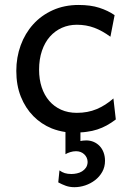

<svg xmlns="http://www.w3.org/2000/svg" viewBox="-20 -528 538 782"><path d="M451.7 -41.5Q433.1 -27.3 414.8 -17.3Q396.5 -7.3 376.5 -0.7Q356.4 5.9 333.5 8.8Q321.3 10.7 307.6 11.2V46.4Q312.5 45.4 317.6 44.7Q322.8 43.9 331.1 43.9Q347.7 43.9 361.8 50Q376 56.2 386.2 67.1Q396.5 78.1 402.1 93.5Q407.7 108.9 407.7 127Q407.7 151.9 396.5 171.9Q385.3 191.9 367.2 205.8Q349.1 219.7 327.1 227.1Q305.2 234.4 283.2 234.4Q264.2 234.4 248.3 228.8Q232.4 223.1 217.3 214.8L222.2 166Q232.9 173.8 244.1 177.2Q255.4 180.7 271 180.7Q281.7 180.7 293.2 178.2Q304.7 175.8 314.2 169.9Q323.7 164.1 330.1 154.8Q336.4 145.5 336.9 131.8Q336.4 112.8 323 100.3Q309.6 87.9 289.6 87.9Q277.8 87.9 266.1 91.6Q254.4 95.2 246.6 100.1V9.8Q217.3 5.4 190.9 -4.9Q147.9 -22.5 115.7 -55.2Q83.5 -87.9 64.9 -134.3Q46.4 -180.7 46.4 -239.3Q46.4 -294.4 64.2 -343.3Q82 -392.1 115 -428.7Q147.9 -465.3 195.1 -486.6Q242.2 -507.8 300.3 -507.8Q349.1 -507.8 384.5 -496.3Q419.9 -484.9 446.8 -466.3L429.7 -378.4Q396.5 -402.8 363.8 -415Q331.1 -427.2 293 -427.2Q260.3 -427.2 232.2 -414.8Q204.1 -402.3 183.3 -378.9Q162.6 -355.5 150.9 -321.3Q139.2 -287.1 139.2 -244.1Q139.2 -204.6 149.9 -172.4Q160.6 -140.1 180.7 -116.9Q200.7 -93.8 229 -81.1Q257.3 -68.4 293 -68.4Q337.4 -68.4 373.5 -83.5Q409.7 -98.6 441.9 -127Z"/></svg>

Font: Andika Afr
Style: Regular
Weight: 400
Designer: Victor Gaultney, Annie Olsen, Julie Remington, Don Collingsworth, Eric Hays, Becca Hirsbrunner
Foundry: SIL International
Version: Version 5.000